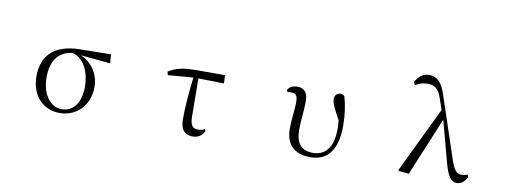

<svg xmlns="http://www.w3.org/2000/svg" viewBox="-64 -1169 4128 1548"><g transform="rotate(10 2000.0 -395.0)"><path d="M465 15C595 15 705 -83 705 -241C705 -347 643 -435 553 -473L796 -450L791 -523L534 -519C325 -516 229 -411 229 -246C229 -84 330 15 465 15ZM484 -480C580 -456 629 -345 629 -228C629 -93 565 -18 476 -18C385 -18 311 -105 311 -254C311 -382 367 -467 484 -480Z M1553 15C1598 15 1627 -6 1648 -43L1640 -61C1624 -52 1607 -47 1584 -47C1547 -47 1523 -65 1521 -137L1518 -454L1728 -450L1725 -517H1499C1388 -517 1324 -504 1264 -465L1270 -437L1477 -454C1464 -344 1452 -221 1452 -112C1452 -20 1489 15 1553 15Z M2517 15C2650 15 2734 -74 2734 -280C2734 -369 2721 -451 2702 -517C2694 -526 2682 -531 2667 -531C2641 -531 2621 -510 2621 -481C2621 -450 2638 -411 2690 -318C2693 -292 2694 -269 2694 -246C2694 -92 2628 -23 2531 -23C2433 -23 2390 -80 2390 -188C2390 -275 2403 -342 2403 -420C2403 -487 2379 -527 2317 -527C2281 -527 2254 -513 2237 -488L2245 -470C2253 -473 2263 -473 2274 -473C2315 -473 2328 -455 2328 -398C2328 -341 2314 -267 2314 -184C2314 -45 2393 15 2517 15Z M3715 15C3749 15 3784 -12 3798 -49L3790 -67C3773 -60 3753 -57 3740 -57C3702 -57 3679 -81 3648 -175L3485 -664C3453 -764 3411 -805 3348 -805C3297 -805 3258 -775 3235 -726L3247 -703C3274 -720 3305 -733 3344 -733C3402 -733 3437 -711 3463 -632L3493 -544L3234 -6L3239 1L3322 8L3520 -469L3608 -141C3641 -11 3676 15 3715 15Z"/></g></svg>

Font: Harano Aji Mincho CN
Style: Regular
Weight: 400
Foundry: Masamichi Hosoda
Version: HaranoAjiMinchoCN-Regular version 20230610;ttx 4.39.4